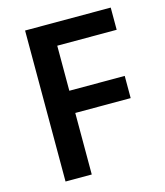

<svg xmlns="http://www.w3.org/2000/svg" viewBox="-108 -796 752 877"><g transform="rotate(-15 268.0 -357.0)"><path d="M217 0V-291H479V-396H217V-609H498V-714H93V0Z"/></g></svg>

Font: Noto Sans New Tai Lue Semibold
Style: Regular
Weight: 600
Designer: Monotype Design Team
Foundry: Monotype Imaging Inc.
Version: Version 2.004